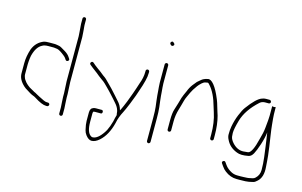

<svg xmlns="http://www.w3.org/2000/svg" viewBox="-94 -896 1979 1257"><g transform="rotate(15 896.0 -268.0)"><path d="M199.5 -409H161.2C143.5 -409 129.5 -406 120.5 -400C95.7 -387.6 78.1 -360.3 67.5 -318C66.2 -312.7 65.2 -306.5 64.5 -299.5L62.5 -278.5C61.8 -271.5 61.5 -265.3 61.5 -260V-191C61.5 -186.3 62.2 -182 63.5 -178L67.5 -166C68.8 -162 72.2 -156.7 77.5 -150C84.5 -139.1 96.8 -127.4 114.5 -115L139.5 -101C146.8 -96.3 153 -93.2 157.9 -91.5C161.6 -89.8 166.6 -87 172.9 -83C179.1 -79 184.7 -76 189.5 -74.1C194.4 -72.2 200.2 -69.3 207 -65.5C210 -63.8 215.7 -61 224.2 -57C232.7 -53 240.5 -51 247.5 -51H254.2C257.6 -51 260.4 -49.8 262.7 -47.5C265.1 -45.2 266.2 -42.5 266.2 -39.5C266.2 -36.5 265.1 -33.7 262.7 -31C260.4 -28.3 257.6 -27 254.2 -27H247.5C228.7 -27 201.5 -38.3 166.1 -61C159.9 -65 153.8 -67.8 148.5 -69.5C143.2 -71.2 135.8 -74.7 126.5 -80L102.5 -95C93.8 -99.7 85.7 -105.5 78 -112.5C51 -137.2 37.5 -163.3 37.5 -191V-260C37.5 -291.3 43.2 -324 54.5 -358C68.5 -393.1 92.3 -416.9 125.8 -429.5C132.1 -431.8 144.3 -433 161.2 -433H200.2C204.2 -433 208.4 -432.5 212.6 -431.5C216.9 -430.5 222.6 -429.4 229.8 -428.3C237.1 -427.1 250.2 -419.2 274.3 -404.6C289 -395.6 300 -385.4 307.2 -374L313.2 -365C317.9 -358.3 316.9 -352.8 310.2 -348.5C303.6 -344.2 297.9 -345.3 293.2 -352L287.2 -361C283.9 -365.7 278.9 -370.7 272.2 -376C251.8 -392.4 236.4 -402.4 222.7 -406ZM342.2 -74 340.2 -113V-138L336.2 -217.5V-523L334.2 -553C331.6 -579.7 330.2 -597 330.2 -605V-641C330.2 -644.3 331.4 -647.2 333.7 -649.5C336.1 -651.8 338.9 -653 342.2 -653C345.6 -653 348.4 -651.8 350.7 -649.5C353.1 -647.2 354.2 -644.3 354.2 -641V-605C354.2 -599.7 354.6 -594.7 355.2 -590C355.9 -585.3 356.4 -580 356.7 -574C357.1 -568 357.6 -561.3 358.2 -554L360.2 -523V-218L364.2 -138V-113L366.2 -74L368.2 -42V-1C368.2 2.3 367.1 5.2 364.7 7.5C362.4 9.8 359.6 11 356.2 11C352.9 11 350.1 9.8 347.7 7.5C345.4 5.2 344.2 2.3 344.2 -1V-42Z M710.5 -89C705.8 -73.4 702.1 -58.1 699.2 -43C692.5 -18.1 684.5 3.6 675.2 22C672.8 26 669.5 31.3 665.5 38C641.1 74.7 617.3 93 594.2 93C590.8 93 587.2 91.7 583.7 89C564.7 78 553.7 48 553.7 -1V-57C553.7 -61 554.4 -64.7 555.7 -68C555.7 -70.7 559.7 -72 567.7 -72H607.7C610.2 -72 612.4 -73.2 614.1 -75.5C615.9 -77.8 616.7 -80.7 616.7 -84C616.7 -87.3 615.9 -90.2 614.1 -92.5C612.4 -94.8 610.2 -96 607.7 -96H567.7C561.7 -96 556.1 -95 550.7 -93C536.7 -88.7 529.7 -76.7 529.7 -57V-1C529.7 14.2 532.7 34.4 538.7 59.8C541.3 71 546.2 81.2 553.2 90.5C566.7 108.2 580.3 117 593.5 117C610.5 117 628 109 646 93C678.8 63.9 702.3 20.9 716.5 -36C721.9 -64.8 732.7 -92.7 747 -119.6C752.6 -130 762.1 -151.6 775.7 -184.5C779.7 -194.2 783.7 -204.5 787.7 -215.5C791.7 -226.5 795.4 -236 798.7 -244C802.1 -252 805.1 -260.8 807.7 -270.5C810.4 -280.2 815.9 -296.7 824.2 -320C825.9 -324.7 829.2 -336.6 834.2 -355.9C839.2 -375.2 841.7 -392.9 841.7 -409V-417C841.7 -420.3 840.6 -423.2 838.2 -425.5C835.9 -427.8 833.1 -429 829.7 -429C826.4 -429 823.6 -427.8 821.2 -425.5C818.9 -423.2 817.8 -420.3 817.8 -417V-409C817.8 -383.3 812.2 -356.1 801.2 -327.5C799.6 -323.2 795.9 -311.8 790.1 -293.4C784.4 -275 779.6 -261.2 775.8 -252C772.4 -244 768.9 -234.5 765.2 -223.5C761.6 -212.5 757.8 -202.3 753.8 -193C749.8 -183.7 745.1 -172.5 739.8 -159.5C734.4 -146.5 730.4 -137.7 727.8 -133C725.1 -128.3 723.4 -125.3 722.7 -124C722.7 -125.3 722.4 -126.3 721.7 -127C716.3 -147.1 706.3 -164.8 691.7 -180L667.4 -207.5C657.6 -218.5 646 -231.3 632.5 -246C626 -253.3 619.1 -260.3 611.9 -267C604.6 -273.7 597.6 -280.7 590.9 -288C584.1 -295.3 577.5 -301.8 569.7 -307.5C561.1 -313.2 552.9 -319.3 545.1 -326C537.4 -332.6 526.9 -340.4 513.7 -349.5C508.4 -353.2 500.7 -359 490.7 -367L475.7 -380C469.1 -385.3 463.2 -385 458.2 -379C453.2 -373 453.7 -367.3 459.7 -362L475.7 -349C486.4 -340.3 495.1 -333.8 501.7 -329.3C508.4 -324.8 518.4 -316.8 531.7 -305.5C538.4 -299.8 546.2 -294 555.2 -288C564.2 -282 573.1 -275.5 580 -268.5C586.5 -261.5 593.4 -254.7 600.6 -248C607.9 -241.3 614.7 -234.3 621.2 -227L641.5 -205C648 -197.7 654.5 -190.5 661 -183.5C667.5 -176.5 673.8 -169.3 679.8 -162C692.5 -147.9 701 -133.2 705.2 -118C706.8 -112.7 707.7 -107.2 708 -101.6C708.3 -96 709.1 -91.8 710.5 -89Z M957.6 36C960.9 36 963.8 34.7 966.1 32C968.4 29.3 969.6 26.7 969.6 24V-133C969.6 -164.6 968.4 -190.4 966.1 -210.5C964.4 -224.8 962.8 -238.5 961.1 -251.5C959.4 -264.5 958.3 -275.5 957.6 -284.5L955.6 -311.5C954.9 -320.5 954.1 -330 953.1 -340C952.1 -350 951.6 -359.3 951.6 -368V-490C951.6 -493.3 950.4 -496.2 948.1 -498.5C945.8 -500.8 942.9 -502 939.6 -502C936.3 -502 933.4 -500.8 931.1 -498.5C928.8 -496.2 927.6 -493.3 927.6 -490V-367.5C927.6 -358.5 928.1 -348.8 929.1 -338.5C930.1 -328.2 930.9 -318.5 931.6 -309.5L933.6 -282.5C934.3 -273.5 935.4 -262.5 937.1 -249.5C938.8 -236.5 940.6 -221.8 942.6 -205.5C944.6 -189.2 945.6 -165 945.6 -133V24C945.6 26.7 946.8 29.3 949.1 32C951.4 34.7 954.3 36 957.6 36ZM931.1 -643.5C925.4 -637.8 925.9 -631.7 932.6 -625C939.3 -618.3 945.6 -618 951.7 -624.1C957.7 -630.1 956.4 -636.4 947.6 -643C942.3 -649 936.8 -649.2 931.1 -643.5Z M1068.5 -72C1071.8 -72 1074.7 -73.2 1077 -75.5C1079.3 -77.8 1080.5 -80.7 1080.5 -84V-146C1080.5 -174.1 1084.7 -201.6 1093 -228.5C1096 -238.2 1099 -248.5 1102 -259.5L1111 -292.5C1114 -303.5 1117.5 -313 1121.5 -321C1125.5 -329 1130.5 -339.8 1136.5 -353.5C1142.5 -367.2 1153.5 -385 1169.5 -406.9C1174.8 -414.2 1182.6 -422.8 1193.5 -432.6C1201.3 -439.7 1209 -443.8 1216.6 -445C1220.9 -445.7 1225.1 -446.5 1229.4 -447.5C1233.6 -448.5 1238.7 -445 1244.7 -437C1271.4 -407.7 1292.7 -363.9 1308.7 -305.5C1313.4 -288.5 1317.1 -276.7 1319.7 -270C1333.7 -228 1340.7 -180 1340.7 -126V-101C1340.7 -97.7 1341.9 -94.8 1344.2 -92.5C1346.6 -90.2 1349.4 -89 1352.7 -89C1356.1 -89 1358.9 -90.2 1361.2 -92.5C1363.6 -94.8 1364.7 -97.7 1364.7 -101V-126C1364.7 -174.3 1359.6 -217.6 1349.2 -256C1346.9 -264.7 1344.6 -272 1342.2 -278C1339.9 -284 1336.4 -295.5 1331.7 -312.5C1327.1 -329.5 1322.2 -344.2 1317.2 -356.5C1283.4 -439.9 1250.6 -478.1 1225.2 -471C1206.6 -467.4 1191.8 -460.6 1181 -450.5C1172.5 -443.5 1165.3 -437.8 1161 -433.5C1156.7 -429.2 1149.1 -419.9 1138.3 -405.6C1127.5 -391.3 1118.7 -375.3 1112 -357.5C1108.3 -347.8 1104.1 -338.4 1099.3 -329.2C1094.5 -319.9 1087.7 -298.9 1079 -266C1076 -254.7 1071.5 -240.2 1065.5 -222.5C1059.5 -204.8 1056.5 -179.3 1056.5 -146V-84C1056.5 -80.7 1057.7 -77.8 1060 -75.5C1062.3 -73.2 1065.2 -72 1068.5 -72Z M1711.5 88C1736.5 66.9 1746.6 32.4 1742 -15.5C1741 -25.8 1740.2 -37.7 1739.5 -51C1738.5 -70.7 1735 -102 1729 -145C1726.7 -161.7 1723.1 -185.9 1718.2 -217.7C1713.4 -249.5 1710.3 -273.1 1709 -288.5C1708 -300.2 1706.7 -314 1705 -330C1703.3 -346 1702.5 -369 1702.5 -399V-408L1690.5 -406C1686.5 -407.3 1683 -408 1680 -408H1678.5V-343C1678.5 -333.7 1678 -323.8 1677 -313.5C1676 -303.2 1674.4 -285.8 1672.1 -261.4C1669.8 -237 1664.3 -210.2 1655.5 -181C1639.6 -114.2 1622.4 -79.2 1604 -76C1596.3 -74.7 1585.8 -73.7 1572.5 -73C1545 -71.5 1519.8 -83.3 1497 -108.5C1490.7 -115.5 1485.3 -123.3 1481 -132C1476.7 -140.7 1474.5 -154.1 1474.5 -172.2C1474.5 -190.4 1480.2 -219.3 1491.5 -259C1506.2 -310.3 1539.6 -359.6 1591.8 -407C1601.4 -415.7 1612.9 -420 1626.5 -420H1651.5C1654.8 -420 1657.7 -421.2 1660 -423.5C1662.3 -425.8 1663.5 -428.5 1663.5 -431.5C1663.5 -434.5 1662.3 -437.3 1660 -440C1657.7 -442.7 1654.8 -444 1651.5 -444H1626.5C1618.5 -444 1610.2 -442.3 1601.5 -439C1577.3 -431.5 1546.1 -401.7 1508 -349.5C1499 -337.2 1489.3 -318.3 1478.8 -292.9C1468.3 -267.5 1460.3 -240.4 1455 -211.5C1453.3 -202.5 1452.2 -193.8 1451.5 -185.5C1450.8 -177.2 1450.5 -167.3 1450.5 -156C1450.5 -144.7 1453.5 -133.3 1459.5 -122C1474.3 -90.5 1499.3 -68.2 1534.5 -55C1552.3 -47.2 1578.6 -46.7 1613.5 -53.5C1625.5 -55.8 1635.7 -64.5 1644 -79.5C1652.3 -94.5 1661.6 -117.7 1671.9 -149C1682.2 -180.4 1688.7 -208.7 1691.5 -234C1693.5 -221.3 1695.5 -208 1697.5 -194L1705 -141.5C1707.3 -125.2 1710.3 -102.3 1714 -73C1717.7 -43.7 1719.5 -15 1719.5 13C1719.5 36.2 1711.5 55.4 1695.5 70.5C1689.5 76.2 1683.7 79.5 1678 80.5C1672.3 81.5 1666.2 82.8 1659.5 84.5C1652.8 86.2 1645.5 87.2 1637.5 87.5C1629.5 87.8 1622.2 88.2 1615.5 88.5C1608.8 88.8 1602.5 89 1596.5 89H1576.5C1561.2 89 1547.5 86 1535.5 80C1515.9 70.2 1500.6 57.6 1489.5 42L1477.5 25C1472.8 19 1467.3 18.2 1461 22.5C1454.7 26.8 1453.8 32.3 1458.5 39L1469.5 55C1477.5 67 1486.5 76.7 1496.5 84C1521.1 103.3 1547.8 113 1576.5 113H1596.5C1628.5 113 1649.5 111.8 1659.5 109.5C1669.5 107.2 1678.5 105.2 1686.5 103.5C1694.5 101.8 1702.8 96.7 1711.5 88Z"/></g></svg>

Font: Proton
Style: SeBdCnd
Weight: 500
Version: Version 1.017